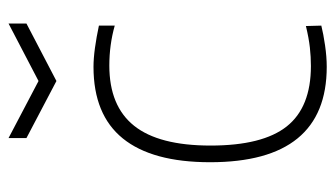

<svg xmlns="http://www.w3.org/2000/svg" viewBox="-192 -602 804 461"><g transform="rotate(-90 210.5 -372.0)"><path d="M109 -754 246 -682 384 -754V-711L246 -639L109 -711ZM280 10Q51 10 51 -270Q51 -409 108 -479.5Q165 -550 280 -550Q300 -550 325.5 -546.5Q351 -543 379 -537V-499Q333 -512 283 -512Q186 -512 138.5 -452.5Q91 -393 91 -269Q91 -144 137 -86Q183 -28 282 -28Q304 -28 326.5 -30.5Q349 -33 378 -40L379 -3Q359 2 331.5 6Q304 10 280 10Z"/></g></svg>

Font: Encode Sans Narrow
Style: Thin
Weight: 250
Designer: Pablo Impallari, Andres Torresi
Foundry: Pablo Impallari, Andres Torresi
Version: Version 1.000; ttfautohint (v1.00) -l 8 -r 50 -G 200 -x 14 -